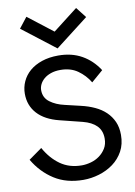

<svg xmlns="http://www.w3.org/2000/svg" viewBox="-122 -1266 952 1351"><g transform="rotate(-10 354.0 -590.0)"><path d="M165 -1190 342.5 -1052.5 520 -1190 578.8 -1115 342.5 -932.5 106.2 -1115ZM362.5 10Q241.2 10 154.4 -45.6Q67.5 -101.2 12.5 -195L107.5 -262.5Q151.2 -183.8 215.6 -138.1Q280 -92.5 368.8 -92.5Q400 -92.5 433.8 -101.9Q467.5 -111.2 495 -131.2Q522.5 -151.2 540.6 -180.6Q558.8 -210 558.8 -251.2Q558.8 -307.5 525 -341.9Q491.2 -376.2 427.5 -392.5L267.5 -432.5Q166.2 -457.5 113.1 -515.6Q60 -573.8 60 -657.5Q60 -703.8 78.8 -745Q97.5 -786.2 133.1 -816.9Q168.8 -847.5 220.6 -865Q272.5 -882.5 337.5 -882.5Q433.8 -882.5 505.6 -841.9Q577.5 -801.2 625 -727.5L541.2 -655Q508.8 -708.8 458.1 -744.4Q407.5 -780 335 -780Q296.2 -780 266.2 -769.4Q236.2 -758.8 216.9 -741.9Q197.5 -725 187.5 -704.4Q177.5 -683.8 177.5 -662.5Q177.5 -608.8 219.4 -577.5Q261.2 -546.2 322.5 -532.5L433.8 -506.2Q487.5 -493.8 531.9 -473.1Q576.2 -452.5 608.1 -421.9Q640 -391.2 658.1 -350.6Q676.2 -310 676.2 -256.2Q676.2 -190 648.8 -140Q621.2 -90 576.2 -56.9Q531.2 -23.8 475 -6.9Q418.8 10 362.5 10Z"/></g></svg>

Font: Abordage
Style: Regular
Weight: 400
Designer: Ange Degheest & Eugénie Bidaut
Foundry: Velvetyne Type Foundry
Version: Version 1.000;FEAKit 1.0